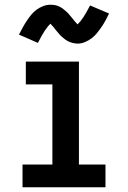

<svg xmlns="http://www.w3.org/2000/svg" viewBox="-20 -790 540 810"><path d="M75 0V-96H201V-434H89V-530H313V-96H425V0ZM307 -606Q302 -606 296.5 -607Q291 -608 286 -609Q281 -610 276 -612Q271 -614 266 -616.5Q261 -619 257 -622Q253 -625 249.5 -628Q246 -631 241 -635Q236 -639 232.5 -643Q229 -647 226 -651Q223 -655 219.5 -658.5Q216 -662 212.5 -667Q209 -672 205 -676.5Q201 -681 198.5 -683.5Q196 -686 193 -690Q181 -679 168.5 -660Q156 -641 140 -609L60 -644Q69 -662 77.5 -677Q86 -692 94.5 -704.5Q103 -717 112 -728Q121 -739 133.5 -748.5Q146 -758 161.5 -764Q177 -770 193 -770Q198 -770 203.5 -769.5Q209 -769 214 -768Q219 -767 224 -765Q229 -763 234 -760.5Q239 -758 243 -755Q247 -752 250.5 -749Q254 -746 259 -742Q264 -738 267.5 -734Q271 -730 274 -726Q277 -722 280.5 -718.5Q284 -715 287.5 -710Q291 -705 295 -700.5Q299 -696 301.5 -693.5Q304 -691 307 -687Q319 -698 331.5 -717Q344 -736 360 -767L440 -733Q431 -714 422.5 -699Q414 -684 405.5 -672Q397 -660 388 -649Q379 -638 366.5 -628.5Q354 -619 338.5 -612.5Q323 -606 307 -606Z"/></svg>

Font: Iosevka Slab
Style: Bold
Weight: 700
Monospace: yes
Designer: Belleve Invis
Foundry: Belleve Invis
Version: Version 11.1.1; ttfautohint (v1.8.3)